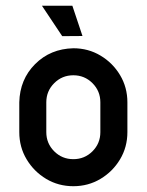

<svg xmlns="http://www.w3.org/2000/svg" viewBox="-20 -641 509 666"><path d="M328.1 -286.1Q328.1 -325.2 300.8 -352.5Q273.4 -379.9 234.4 -379.9Q195.3 -379.9 168 -352.5Q140.6 -325.2 140.6 -286.1V-182.6Q140.6 -143.6 168 -116.2Q195.3 -88.9 234.4 -88.9Q273.4 -88.9 300.8 -116.2Q328.1 -143.6 328.1 -182.6ZM421.9 -286.1V-182.6Q421.9 -130.9 396.5 -88.4Q371.1 -45.9 328.6 -20.5Q286.1 4.9 234.4 4.9Q182.6 4.9 140.1 -20.5Q97.7 -45.9 72.3 -88.4Q46.9 -130.9 46.9 -182.6V-286.1Q48.8 -365.7 101.8 -418.7Q154.8 -471.7 234.4 -473.6Q286.1 -473.6 328.6 -448.2Q371.1 -422.9 396.5 -380.4Q421.9 -337.9 421.9 -286.1ZM231 -621.1 266.1 -516.1 195.8 -515.6 125.5 -621.1Z"/></svg>

Font: Lambda
Style: Regular
Weight: 400
Designer: GGBotNet
Version: 0.22